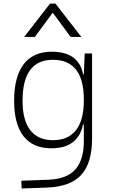

<svg xmlns="http://www.w3.org/2000/svg" viewBox="-20 -815 626 1068"><path d="M100.6 233.4 98.6 190.4 250 184.6Q352.1 180.7 399.2 127.4Q446.3 74.2 446.3 -30.3V-122.1H441.9Q429.7 -61 386.7 -25.6Q343.8 9.8 265.1 9.8Q163.6 9.8 111.1 -57.1Q58.6 -124 58.6 -253.9Q58.6 -388.7 111.8 -458Q165 -527.3 268.1 -527.3Q418 -527.3 442.4 -401.4H446.3L451.2 -517.6H492.2V-45.9Q492.2 92.3 431.9 158Q371.6 223.6 240.2 228.5ZM446.3 -261.2Q446.3 -482.4 273.9 -482.4Q105.5 -482.4 105.5 -253.9Q105.5 -146.5 148.4 -90.8Q191.4 -35.2 274.9 -35.2Q359.4 -35.2 402.8 -91.1Q446.3 -147 446.3 -255.9ZM114.3 -609.4 258.3 -794.9H288.6L432.6 -609.4H373L273.4 -744.6L173.8 -609.4Z"/></svg>

Font: Cascadia Mono NF ExtraLight
Style: Regular
Weight: 200
Monospace: yes
Designer: Aaron Bell
Foundry: Saja Typeworks
Version: Version 2404.023; ttfautohint (v1.8.4)